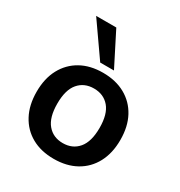

<svg xmlns="http://www.w3.org/2000/svg" viewBox="-179 -881 951 1015"><g transform="rotate(30 296.0 -373.5)"><path d="M296 10Q218 10 161 -22Q104 -54 72.5 -113Q41 -172 41 -253Q41 -334 72.5 -392.5Q104 -451 161 -483Q218 -515 296 -515Q374 -515 431.5 -483Q489 -451 520.5 -392.5Q552 -334 552 -253Q552 -172 520.5 -113Q489 -54 431.5 -22Q374 10 296 10ZM296 -86Q355 -86 390 -127.5Q425 -169 425 -253Q425 -337 390 -378Q355 -419 296 -419Q237 -419 202 -378Q167 -337 167 -253Q167 -169 202 -127.5Q237 -86 296 -86ZM255 -554 113 -757H236L339 -554Z"/></g></svg>

Font: Mulish ExtraLight
Style: Bold
Weight: 700
Version: Version 3.603